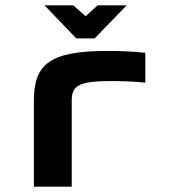

<svg xmlns="http://www.w3.org/2000/svg" viewBox="-20 -700 640 720"><path d="M398 -396C428 -396 482 -395 525 -390V-502C479 -507 432 -509 384 -509C168 -509 107 -461 107 -322V0H249V-322C249 -379 274 -396 398 -396ZM147 -680 266 -556H335L455 -680H346L301 -639L255 -680Z"/></svg>

Font: LT Wave Mono Bold
Style: Regular
Weight: 700
Designer: Daniel Lyons
Version: Version 2.5 (Glyphs App)